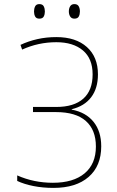

<svg xmlns="http://www.w3.org/2000/svg" viewBox="-20 -906 570 937"><path d="M241 11Q189 11 143.5 2Q98 -7 64 -23V-50Q145 -14 238 -14Q338 -14 393 -60Q448 -106 448 -191Q448 -272 399 -315.5Q350 -359 253 -359H141V-384H254Q341 -384 386.5 -424.5Q432 -465 432 -543Q432 -620 384.5 -660Q337 -700 255 -700Q167 -700 88 -664L80 -687Q118 -705 162 -715Q206 -725 255 -725Q350 -725 404 -676.5Q458 -628 458 -543Q458 -475 425 -431.5Q392 -388 330 -373V-371Q399 -358 436.5 -311.5Q474 -265 474 -192Q474 -96 412.5 -42.5Q351 11 241 11ZM343 -815Q329 -815 322.5 -825.5Q316 -836 316 -850Q316 -865 322.5 -875.5Q329 -886 343 -886Q358 -886 364 -875.5Q370 -865 370 -850Q370 -836 364.5 -825.5Q359 -815 343 -815ZM172 -815Q157 -815 151.5 -825.5Q146 -836 146 -850Q146 -864 151.5 -875Q157 -886 172 -886Q188 -886 193.5 -875Q199 -864 199 -850Q199 -836 193.5 -825.5Q188 -815 172 -815Z"/></svg>

Font: Noto Sans Mono Condensed Thin
Style: Regular
Weight: 100
Width: 3
Designer: Monotype Design Team
Foundry: Monotype Imaging Inc.
Version: Version 2.014; ttfautohint (v1.8.4.7-5d5b)